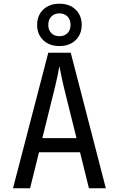

<svg xmlns="http://www.w3.org/2000/svg" viewBox="-20 -1014 640 1034"><path d="M50 0 240 -730H361L550 0H459L411 -194H190L142 0ZM208 -270H392L336 -495Q320 -559 311 -602Q302 -645 300 -658Q298 -645 289 -602Q280 -559 264 -496ZM300 -766Q246 -766 213 -797.5Q180 -829 180 -880Q180 -931 213 -962.5Q246 -994 300 -994Q354 -994 387 -962.5Q420 -931 420 -880Q420 -829 387 -797.5Q354 -766 300 -766ZM300 -819Q327 -819 343.5 -835.5Q360 -852 360 -880Q360 -908 343.5 -925Q327 -942 300 -942Q273 -942 256.5 -925Q240 -908 240 -880Q240 -852 256.5 -835.5Q273 -819 300 -819Z"/></svg>

Font: JetBrainsMono NFM
Style: Regular
Weight: 400
Monospace: yes
Designer: Philipp Nurullin, Konstantin Bulenkov
Foundry: JetBrains
Version: Version 2.304; ttfautohint (v1.8.4.7-5d5b);Nerd Fonts 3.3.0